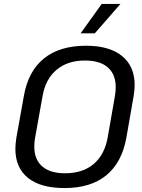

<svg xmlns="http://www.w3.org/2000/svg" viewBox="-20 -943 721 974"><path d="M58 -188Q58 -211 63 -244L101 -456Q123 -582 203 -646.5Q283 -711 416 -711Q535 -711 599 -659Q663 -607 663 -512Q663 -489 658 -456L621 -244Q598 -118 519 -53.5Q440 11 307 11Q186 11 122 -40.5Q58 -92 58 -188ZM526 -244 563 -456Q567 -477 567 -501Q567 -566 527 -601Q487 -636 411 -636Q323 -636 267 -589Q211 -542 196 -456L158 -244Q154 -223 154 -199Q154 -134 194 -99Q234 -64 310 -64Q399 -64 454.5 -110.5Q510 -157 526 -244ZM496 -923H591L461 -774H389Z"/></svg>

Font: KoHo Medium
Style: Italic
Weight: 500
Italic angle: -10°
Designer: Cadson Demak & Katatrad Team
Foundry: Cadson Demak Co.,Ltd.
Version: Version 1.000